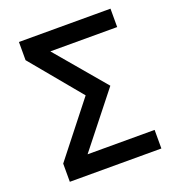

<svg xmlns="http://www.w3.org/2000/svg" viewBox="-132 -836 865 942"><g transform="rotate(-20 300.0 -365.0)"><path d="M72 0V-95L290 -372L72 -635V-730H550V-634H201L420 -375L200 -97H550V0Z"/></g></svg>

Font: JetBrains Mono NL SemiBold
Style: Regular
Weight: 600
Designer: Philipp Nurullin, Konstantin Bulenkov
Foundry: JetBrains
Version: Version 2.304; ttfautohint (v1.8.4.7-5d5b)